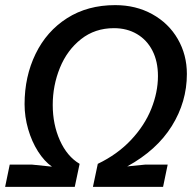

<svg xmlns="http://www.w3.org/2000/svg" viewBox="-61 -730 750 750"><path d="M-23 -87H64L142 -79Q112 -100 87.5 -138.5Q63 -177 49 -225.5Q35 -274 35 -323Q35 -431 78 -519.5Q121 -608 201 -659Q281 -710 389 -710Q470 -710 534 -674.5Q598 -639 633.5 -577.5Q669 -516 669 -441Q669 -332 610 -237.5Q551 -143 436 -80L506 -87H594L576 0H302L321 -90Q398 -127 451 -183.5Q504 -240 530 -305Q556 -370 556 -433Q556 -490 534.5 -532Q513 -574 474 -597Q435 -620 384 -620Q310 -620 255.5 -577Q201 -534 173 -465Q145 -396 145 -320Q145 -244 173 -181.5Q201 -119 250 -90L231 0H-41Z"/></svg>

Font: Azeret Mono
Style: Italic
Weight: 400
Italic angle: -12°
Designer: Martin Vácha
Foundry: Displaay
Version: Version 1.000; Glyphs 3.0.3, build 3074